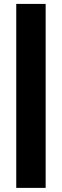

<svg xmlns="http://www.w3.org/2000/svg" viewBox="-20 -730 308 957"><path d="M207.5 -710.5V206.5H61V-710.5Z"/></svg>

Font: Anek Devanagari ExtraBold
Style: Regular
Weight: 800
Designer: Kailash Malviya (Devanagari) & Yesha Goshar (Latin)
Foundry: Ek Type
Version: Version 1.003